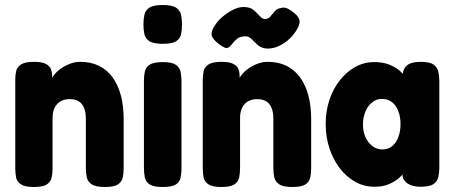

<svg xmlns="http://www.w3.org/2000/svg" viewBox="-20 -738 1812 767"><path d="M115 9Q79 9 63 -2Q47 -13 44 -30.5Q41 -48 41 -67V-419Q41 -438 44.5 -454Q48 -470 64 -480.5Q80 -491 116 -491Q148 -491 163.5 -482.5Q179 -474 183.5 -462Q188 -450 188 -439.5Q188 -429 189 -425L182 -407Q184 -423 195 -437.5Q206 -452 223 -464Q240 -476 260 -483.5Q280 -491 300 -491Q343 -491 375.5 -475Q408 -459 430 -428.5Q452 -398 463 -356Q474 -314 474 -263V-66Q474 -47 470.5 -29.5Q467 -12 451.5 -1.5Q436 9 399 9Q362 9 346 -2Q330 -13 326.5 -30.5Q323 -48 323 -67V-263Q323 -289 316 -306.5Q309 -324 295 -333Q281 -342 258 -342Q237 -342 221.5 -333Q206 -324 198 -307Q190 -290 190 -267V-66Q190 -47 186.5 -29.5Q183 -12 167.5 -1.5Q152 9 115 9Z M630 9Q593 9 577.5 -1.5Q562 -12 558.5 -29.5Q555 -47 555 -66V-415Q555 -435 558.5 -452Q562 -469 578 -479.5Q594 -490 631 -490Q667 -490 682.5 -479Q698 -468 701.5 -451Q705 -434 705 -413V-65Q705 -46 701.5 -28.5Q698 -11 682.5 -1Q667 9 630 9ZM630 -563Q592 -563 576 -574Q560 -585 556.5 -603Q553 -621 553 -641Q553 -662 557 -679.5Q561 -697 577 -707.5Q593 -718 631 -718Q668 -718 684 -707Q700 -696 703.5 -678Q707 -660 707 -640Q707 -620 703.5 -602Q700 -584 684 -573.5Q668 -563 630 -563Z M864 9Q828 9 812 -2Q796 -13 793 -30.5Q790 -48 790 -67V-419Q790 -438 793.5 -454Q797 -470 813 -480.5Q829 -491 865 -491Q897 -491 912.5 -482.5Q928 -474 932.5 -462Q937 -450 937 -439.5Q937 -429 938 -425L931 -407Q933 -423 944 -437.5Q955 -452 972 -464Q989 -476 1009 -483.5Q1029 -491 1049 -491Q1092 -491 1124.5 -475Q1157 -459 1179 -428.5Q1201 -398 1212 -356Q1223 -314 1223 -263V-66Q1223 -47 1219.5 -29.5Q1216 -12 1200.5 -1.5Q1185 9 1148 9Q1111 9 1095 -2Q1079 -13 1075.5 -30.5Q1072 -48 1072 -67V-263Q1072 -289 1065 -306.5Q1058 -324 1044 -333Q1030 -342 1007 -342Q986 -342 970.5 -333Q955 -324 947 -307Q939 -290 939 -267V-66Q939 -47 935.5 -29.5Q932 -12 916.5 -1.5Q901 9 864 9ZM953 -710Q979 -710 993 -698Q1007 -686 1017.5 -674Q1028 -662 1039 -662Q1052 -662 1060.5 -672.5Q1069 -683 1078 -693.5Q1087 -704 1103 -706Q1111 -709 1121 -706.5Q1131 -704 1142 -696Q1169 -678 1175 -661.5Q1181 -645 1167 -622Q1157 -603 1138 -584.5Q1119 -566 1096 -555Q1073 -544 1050 -544Q1027 -544 1012 -556.5Q997 -569 986 -581Q975 -593 962 -593Q939 -593 927 -583Q915 -573 907 -562Q898 -550 889 -546.5Q880 -543 856 -561Q830 -580 826 -596Q822 -612 838 -636Q850 -655 869.5 -671.5Q889 -688 911 -699Q933 -710 953 -710Z M1659 8Q1627 8 1607.5 -5.5Q1588 -19 1588 -39L1595 -50Q1589 -40 1573.5 -26.5Q1558 -13 1534 -2.5Q1510 8 1476 8Q1434 8 1398.5 -12Q1363 -32 1336.5 -67Q1310 -102 1295.5 -147Q1281 -192 1281 -243Q1281 -293 1295.5 -337.5Q1310 -382 1337 -416.5Q1364 -451 1399 -470.5Q1434 -490 1476 -490Q1507 -490 1530.5 -481.5Q1554 -473 1570.5 -460.5Q1587 -448 1594 -435L1589 -443Q1591 -466 1608 -478.5Q1625 -491 1660 -491Q1697 -491 1712 -480Q1727 -469 1731 -451.5Q1735 -434 1735 -414V-68Q1735 -48 1731 -30.5Q1727 -13 1711.5 -2.5Q1696 8 1659 8ZM1508 -141Q1531 -141 1547 -154.5Q1563 -168 1571.5 -191Q1580 -214 1580 -242Q1580 -271 1571.5 -293.5Q1563 -316 1546.5 -329.5Q1530 -343 1506 -343Q1484 -343 1467 -329.5Q1450 -316 1440 -293Q1430 -270 1430 -241Q1430 -212 1440 -190Q1450 -168 1467.5 -154.5Q1485 -141 1508 -141Z"/></svg>

Font: Fredoka SemiCondensed SemiBold
Style: Regular
Weight: 600
Width: 4
Designer: Ben Nathan
Foundry: Milena B. Brandão, Ben Nathan
Version: Version 2.001